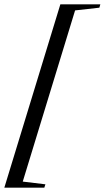

<svg xmlns="http://www.w3.org/2000/svg" viewBox="-40 -752 483 886"><path d="M-20 114 238.5 -732H423L418.5 -716.5L306.5 -704L65 86L169.5 98.5L164.5 114Z"/></svg>

Font: Newsreader 72pt Medium
Style: Italic
Weight: 500
Italic angle: -17°
Designer: Hugues Gentile
Foundry: Production Type
Version: Version 1.003; ttfautohint (v1.8.3)